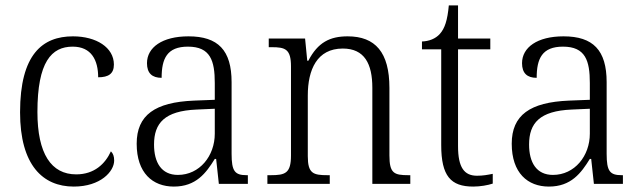

<svg xmlns="http://www.w3.org/2000/svg" viewBox="-20 -678 2360 708"><path d="M252 10C351 10 401 -46 401 -86C401 -102 397 -112 389 -120C368 -74 328 -35 261 -35C169 -35 118 -111 118 -265C118 -450 170 -506 248 -506C317 -506 342 -456 342 -393C380 -393 400 -406 400 -440C400 -503 335 -544 249 -544C137 -544 54 -478 54 -264C54 -69 138 10 252 10Z M621 10C703 10 740 -40 772 -92H777L787 0H894V-32H890C846 -32 834 -46 834 -111V-375C834 -493 784 -544 675 -544C578 -544 522 -503 522 -445C522 -408 541 -391 576 -391C576 -462 596 -506 673 -506C756 -506 772 -454 772 -372V-310L695 -307C552 -301 484 -254 484 -148C484 -40 543 10 621 10ZM636 -33C575 -33 548 -79 548 -145C548 -224 587 -269 705 -274L772 -277V-185C772 -103 716 -33 636 -33Z M966 0H1196V-32H1188C1135 -32 1115 -38 1115 -102V-326C1115 -421 1149 -499 1244 -499C1324 -499 1353 -443 1353 -354V0H1493V-32H1486C1433 -32 1416 -39 1416 -105V-354C1416 -485 1364 -544 1262 -544C1197 -544 1152 -522 1117 -454H1113L1105 -536H971V-504H982C1032 -504 1053 -497 1053 -433V-105C1053 -39 1032 -32 978 -32H966Z M1725 10C1751 10 1779 5 1797 -1V-37C1777 -33 1761 -30 1739 -30C1692 -30 1669 -60 1669 -139V-496H1788V-536H1669V-658H1635C1630 -603 1620 -573 1602 -553C1586 -535 1562 -526 1536 -525V-496H1607V-143C1607 -29 1642 10 1725 10Z M2004 10C2086 10 2123 -40 2155 -92H2160L2170 0H2277V-32H2273C2229 -32 2217 -46 2217 -111V-375C2217 -493 2167 -544 2058 -544C1961 -544 1905 -503 1905 -445C1905 -408 1924 -391 1959 -391C1959 -462 1979 -506 2056 -506C2139 -506 2155 -454 2155 -372V-310L2078 -307C1935 -301 1867 -254 1867 -148C1867 -40 1926 10 2004 10ZM2019 -33C1958 -33 1931 -79 1931 -145C1931 -224 1970 -269 2088 -274L2155 -277V-185C2155 -103 2099 -33 2019 -33Z"/></svg>

Font: Noto Serif Thai SemiCondensed Light
Style: Regular
Weight: 300
Width: 4
Designer: Monotype Design Team
Foundry: Monotype Imaging Inc.
Version: Version 2.002